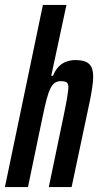

<svg xmlns="http://www.w3.org/2000/svg" viewBox="-32 -763 400 783"><path d="M-12 0 143 -743H239L177 -454H184Q194 -478 208 -492Q222 -506 239.5 -512Q257 -518 275 -518Q302 -518 318 -511Q334 -504 341 -489Q348 -474 348 -449Q348 -434 344.5 -409Q341 -384 335 -354L260 0H167L228 -293Q238 -341 242 -366.5Q246 -392 247 -405Q247 -422 240 -427Q233 -432 216 -432Q203 -432 193 -426Q183 -420 174.5 -404Q166 -388 158.5 -359.5Q151 -331 142 -288L82 0Z"/></svg>

Font: Saira UltraCondensed
Style: Bold Italic
Weight: 700
Width: 1
Italic angle: -12°
Designer: Hector Gatti with collaboration of the Omnibus-Type team
Foundry: Omnibus-Type
Version: Version 1.101